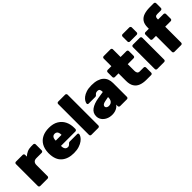

<svg xmlns="http://www.w3.org/2000/svg" viewBox="185 -1817 2902 2902"><g transform="rotate(-45 1635.5 -366.5)"><path d="M78 0Q67 0 59.5 -7.5Q52 -15 52 -26V-494Q52 -505 59.5 -512.5Q67 -520 78 -520H223Q234 -520 241.5 -512.5Q249 -505 249 -494V-457Q279 -486 317.5 -503Q356 -520 402 -520H447Q458 -520 466 -512.5Q474 -505 474 -494V-365Q474 -354 466 -346.5Q458 -339 447 -339H335Q299 -339 280 -320Q261 -301 261 -265V-26Q261 -15 253.5 -7.5Q246 0 235 0Z M791 10Q666 10 592.5 -54.5Q519 -119 517 -252Q517 -256 517 -262.5Q517 -269 517 -272Q520 -355 553.5 -412.5Q587 -470 647.5 -500Q708 -530 790 -530Q882 -530 942.5 -493.5Q1003 -457 1033 -396.5Q1063 -336 1063 -261V-233Q1063 -223 1055 -215Q1047 -207 1036 -207H728Q728 -207 728 -205Q728 -203 728 -201Q728 -177 734.5 -158.5Q741 -140 755 -129.5Q769 -119 789 -119Q802 -119 811 -123Q820 -127 827 -133.5Q834 -140 839 -146Q848 -155 853.5 -157.5Q859 -160 871 -160H1028Q1037 -160 1043.5 -154Q1050 -148 1049 -139Q1048 -121 1032 -95.5Q1016 -70 984.5 -46Q953 -22 904 -6Q855 10 791 10ZM728 -319H852V-321Q852 -348 845 -367Q838 -386 824 -395.5Q810 -405 790 -405Q770 -405 756 -395.5Q742 -386 735 -367Q728 -348 728 -321Z M1171 0Q1160 0 1152.5 -7.5Q1145 -15 1145 -26V-684Q1145 -695 1152.5 -702.5Q1160 -710 1171 -710H1320Q1330 -710 1338 -702.5Q1346 -695 1346 -684V-26Q1346 -15 1338 -7.5Q1330 0 1320 0Z M1611 10Q1556 10 1512.5 -11Q1469 -32 1444.5 -67.5Q1420 -103 1420 -147Q1420 -219 1478.5 -260.5Q1537 -302 1635 -318L1751 -336V-343Q1751 -374 1741 -389.5Q1731 -405 1701 -405Q1680 -405 1667 -397Q1654 -389 1643 -374Q1633 -363 1617 -363H1476Q1466 -363 1459.5 -369Q1453 -375 1454 -385Q1455 -403 1469 -427.5Q1483 -452 1512.5 -475.5Q1542 -499 1589 -514.5Q1636 -530 1702 -530Q1769 -530 1817 -515Q1865 -500 1896 -473Q1927 -446 1942 -407.5Q1957 -369 1957 -322V-26Q1957 -15 1949.5 -7.5Q1942 0 1931 0H1786Q1775 0 1767 -7.5Q1759 -15 1759 -26V-58Q1746 -38 1724.5 -23Q1703 -8 1674.5 1Q1646 10 1611 10ZM1669 -121Q1694 -121 1713 -131.5Q1732 -142 1742.5 -164Q1753 -186 1753 -219V-226L1681 -212Q1644 -205 1629 -192Q1614 -179 1614 -162Q1614 -150 1621 -141Q1628 -132 1640.5 -126.5Q1653 -121 1669 -121Z M2346 0Q2278 0 2226.5 -20Q2175 -40 2146.5 -85.5Q2118 -131 2118 -206V-367H2039Q2028 -367 2020.5 -374.5Q2013 -382 2013 -393V-494Q2013 -505 2020.5 -512.5Q2028 -520 2039 -520H2118V-684Q2118 -695 2125.5 -702.5Q2133 -710 2144 -710H2289Q2300 -710 2307.5 -702.5Q2315 -695 2315 -684V-520H2441Q2452 -520 2459.5 -512.5Q2467 -505 2467 -494V-393Q2467 -382 2459.5 -374.5Q2452 -367 2441 -367H2315V-223Q2315 -194 2327 -177.5Q2339 -161 2365 -161H2449Q2460 -161 2467.5 -153.5Q2475 -146 2475 -135V-26Q2475 -15 2467.5 -7.5Q2460 0 2449 0Z M2578 0Q2567 0 2559.5 -7.5Q2552 -15 2552 -26V-494Q2552 -505 2559.5 -512.5Q2567 -520 2578 -520H2726Q2737 -520 2745 -512.5Q2753 -505 2753 -494V-26Q2753 -15 2745 -7.5Q2737 0 2726 0ZM2580 -585Q2569 -585 2561.5 -592.5Q2554 -600 2554 -611V-716Q2554 -727 2561.5 -735Q2569 -743 2580 -743H2724Q2735 -743 2743 -735Q2751 -727 2751 -716V-611Q2751 -600 2743 -592.5Q2735 -585 2724 -585Z M2945 0Q2934 0 2926.5 -7.5Q2919 -15 2919 -26V-367H2846Q2835 -367 2827.5 -374.5Q2820 -382 2820 -393V-494Q2820 -505 2827.5 -512.5Q2835 -520 2846 -520H2919V-545Q2919 -620 2949.5 -662.5Q2980 -705 3034 -722.5Q3088 -740 3158 -740H3243Q3254 -740 3262 -732.5Q3270 -725 3270 -714V-613Q3270 -602 3262 -594.5Q3254 -587 3243 -587H3168Q3140 -587 3128 -574.5Q3116 -562 3116 -540V-520H3233Q3244 -520 3252 -512.5Q3260 -505 3260 -494V-393Q3260 -382 3252 -374.5Q3244 -367 3233 -367H3116V-26Q3116 -15 3108.5 -7.5Q3101 0 3090 0Z"/></g></svg>

Font: Rubik ExtraBold
Style: Regular
Weight: 800
Designer: Hubert and Fischer
Foundry: Hubert and Fischer
Version: Version 2.300;gftools[0.9.30]